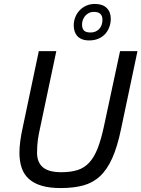

<svg xmlns="http://www.w3.org/2000/svg" viewBox="-20 -934 714 969"><path d="M590.8 -282.2Q572.3 -193.4 546.6 -136Q521 -78.6 484.9 -44.9Q448.7 -11.2 399.9 2Q351.1 15.1 286.1 15.1Q230 15.1 190.4 3.4Q150.9 -8.3 126 -30.8Q101.1 -53.2 89.6 -86.4Q78.1 -119.6 78.1 -163.1Q78.1 -217.3 95.2 -293L175.8 -675.8H264.2L183.1 -292Q179.2 -274.9 176.3 -259.5Q173.3 -244.1 171.1 -228.8Q168.9 -213.4 168 -197.3Q167 -181.2 167 -163.1Q167 -114.7 196.3 -89.8Q225.6 -64.9 289.1 -64.9Q336.9 -64.9 371.1 -75.7Q405.3 -86.4 430.2 -113.3Q455.1 -140.1 472.7 -184.8Q490.2 -229.5 504.9 -297.9L585.9 -675.8H673.8ZM539.1 -838.9Q539.1 -818.4 532.2 -798.8Q525.4 -779.3 512 -763.9Q498.5 -748.5 478 -739.3Q457.5 -730 430.2 -730Q408.2 -730 393.1 -736.3Q377.9 -742.7 368.9 -753.4Q359.9 -764.2 356 -777.8Q352.1 -791.5 352.1 -806.2Q352.1 -827.6 359.9 -847.2Q367.7 -866.7 381.6 -881.6Q395.5 -896.5 415.3 -905.3Q435.1 -914.1 459 -914.1Q497.6 -914.1 518.3 -894Q539.1 -874 539.1 -838.9ZM437 -770Q463.4 -770 480.2 -787.4Q497.1 -804.7 497.1 -835Q497.1 -853 486.8 -863.5Q476.6 -874 454.1 -874Q439.5 -874 428.2 -868.2Q417 -862.3 409.4 -853.3Q401.9 -844.2 397.9 -832.8Q394 -821.3 394 -810.1Q394 -791.5 403.1 -780.8Q412.1 -770 437 -770Z"/></svg>

Font: Lorenzo Sans
Style: Italic
Weight: 400
Italic angle: -12°
Foundry: Intel Corporation
Version: Version 1.00; ttfautohint (v1.5)